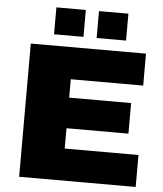

<svg xmlns="http://www.w3.org/2000/svg" viewBox="-59 -936 840 988"><g transform="rotate(5 361.0 -442.5)"><path d="M77 -688H672V-523H298V-428H618V-270H298V-165H679V0H77ZM192 -885H344V-746H192ZM412 -885H564V-746H412Z"/></g></svg>

Font: Archivo Black
Style: Regular
Weight: 400
Designer: Hector Gatti
Foundry: Omnibus-Type
Version: Version 1.101; ttfautohint (v1.8)